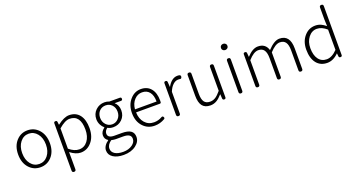

<svg xmlns="http://www.w3.org/2000/svg" viewBox="-55 -1641 5092 2741"><g transform="rotate(-20 2491.0 -270.5)"><path d="M297 13Q196 13 128 -60Q56 -138 56 -266.5Q56 -395 128 -473Q196 -547 297 -547Q398 -547 466 -473Q538 -394 538 -266Q538 -138 466 -60Q398 13 297 13ZM297 -37Q376 -37 427 -101Q478 -165 478 -266Q478 -368 426.5 -432Q375 -496 297 -496Q219 -496 168 -431.5Q117 -367 117 -266Q117 -165 167.5 -101Q218 -37 297 -37Z M723 238Q694 238 694 209V-147V-509Q694 -533 719 -533Q743 -533 744 -511L749 -468H751Q854 -547 929 -547Q1033 -547 1089 -473Q1143 -401 1143 -275Q1143 -143 1072 -63Q1006 13 908 13Q835 13 751 -52L752 46V209Q752 238 723 238ZM903 -38Q982 -38 1031.5 -103.5Q1081 -169 1081 -275Q1081 -496 918 -496Q848 -496 752 -411V-257V-103Q829 -38 903 -38Z M1474 254Q1374 254 1314 214.5Q1254 175 1254 108Q1254 73 1275.5 39.5Q1297 6 1334 -19V-24Q1286 -52 1286 -110Q1286 -165 1345 -209V-213Q1317 -236 1298 -272Q1277 -313 1277 -358Q1277 -440 1333 -494Q1388 -547 1468 -547Q1505 -547 1539 -533H1630H1697Q1721 -533 1721 -509Q1721 -485 1697 -485H1601Q1656 -437 1656 -357Q1656 -275 1602 -222Q1548 -169 1468 -169Q1420 -169 1382 -191Q1340 -158 1340 -117Q1340 -50 1440 -50H1552Q1643 -50 1686.5 -20Q1730 10 1730 73Q1730 146 1661 198Q1587 254 1474 254ZM1481 210Q1564 210 1620 170Q1672 132 1672 81Q1672 39 1641 21Q1612 3 1551 3H1496H1442Q1416 3 1375 -6Q1309 40 1309 101Q1309 150 1354 180Q1400 210 1481 210ZM1468 -213Q1522 -213 1560 -253Q1600 -294 1600 -358Q1600 -422 1561 -462Q1524 -500 1468 -500Q1412 -500 1374 -462Q1335 -422 1335 -358.5Q1335 -295 1375 -253Q1413 -213 1468 -213Z M2033 13Q1927 13 1858 -61Q1785 -138 1785 -266Q1785 -391 1857 -471Q1924 -547 2019 -547Q2116 -547 2170.5 -481.5Q2225 -416 2225 -299Q2225 -282 2224 -274Q2222 -257 2204 -257H2033H1844Q1846 -159 1899.5 -97.5Q1953 -36 2039 -36Q2105 -36 2159 -68Q2182 -82 2193 -59Q2203 -40 2186 -29Q2115 13 2033 13ZM1844 -303H2008H2172Q2172 -398 2131 -448Q2091 -497 2020 -497Q1952 -497 1904 -446Q1852 -392 1844 -303Z M2396 0Q2367 0 2367 -29V-266V-509Q2367 -533 2392 -533Q2415 -533 2417 -510L2422 -434H2424Q2452 -486 2490 -516Q2530 -547 2575 -547Q2596 -547 2609 -543Q2629 -535 2624 -512Q2617 -482 2591 -491Q2584 -492 2568 -492Q2529 -492 2494 -462Q2452 -427 2425 -358V-29Q2425 0 2396 0Z M2879 13Q2796 13 2757 -37.5Q2718 -88 2718 -192V-504Q2718 -533 2747 -533Q2776 -533 2776 -504V-199Q2776 -116 2803.5 -77.5Q2831 -39 2892 -39Q2937 -39 2976 -64Q3011 -87 3058 -143V-504Q3058 -533 3087 -533Q3116 -533 3116 -504V-266V-24Q3116 0 3091 0Q3068 0 3066 -23L3062 -88H3059Q3016 -39 2977 -15Q2931 13 2879 13Z M3345 0Q3316 0 3316 -29V-504Q3316 -533 3345 -533Q3374 -533 3374 -504V-266V-29Q3374 0 3345 0ZM3346 -658Q3325 -658 3311 -671Q3297 -684 3297 -704Q3297 -726 3311 -739Q3325 -752 3346 -752Q3367 -752 3380 -739Q3395 -726 3395 -704Q3395 -684 3380.5 -671Q3366 -658 3346 -658Z M3602 0Q3573 0 3573 -29V-266V-509Q3573 -533 3598 -533Q3621 -533 3623 -510L3628 -452H3630Q3716 -547 3798 -547Q3913 -547 3945 -439Q4045 -547 4125 -547Q4285 -547 4285 -341V-29Q4285 0 4256 0Q4227 0 4227 -29V-333Q4227 -416 4199 -455.5Q4171 -495 4112 -495Q4044 -495 3958 -399V-29Q3958 0 3929 0Q3900 0 3900 -29V-333Q3900 -416 3872 -455.5Q3844 -495 3785 -495Q3715 -495 3631 -399V-29Q3631 0 3602 0Z M4654 13Q4552 13 4493 -59Q4433 -134 4433 -266Q4433 -391 4504 -471Q4571 -547 4669 -547Q4714 -547 4753 -530Q4785 -516 4828 -482L4824 -578V-766Q4824 -795 4853 -795Q4882 -795 4882 -766V-397V-24Q4882 0 4857 0Q4833 0 4832 -22L4827 -67H4825Q4745 13 4654 13ZM4664 -38Q4743 -38 4824 -122V-276V-430Q4750 -496 4675 -496Q4598 -496 4546.5 -430Q4495 -364 4495 -266Q4495 -161 4539 -100Q4584 -38 4664 -38Z"/></g></svg>

Font: GenSenRounded TW L
Style: Regular
Weight: 300
Version: Version 1.501;PS 1;hotconv 16.6.51;makeotf.lib2.5.65220